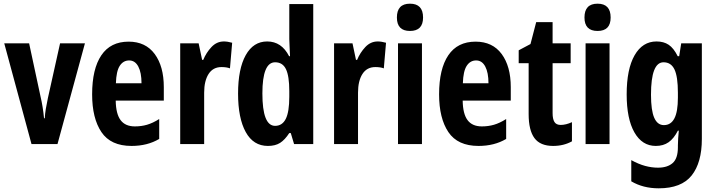

<svg xmlns="http://www.w3.org/2000/svg" viewBox="-20 -782 3885 1042"><path d="M151 0 3 -547H138L200 -258Q213 -203 219 -140H223Q224 -163 228.5 -190.5Q233 -218 240 -250L306 -547H441L292 0Z M678 -556Q770 -556 819.5 -489Q869 -422 869 -309V-236H608Q609 -164 634.5 -130Q660 -96 712 -96Q747 -96 778 -105Q809 -114 844 -136V-28Q780 10 694 10Q581 10 530.5 -65Q480 -140 480 -270Q480 -408 530 -482Q580 -556 678 -556ZM681 -454Q649 -454 630 -425Q611 -396 609 -330H748Q748 -388 730.5 -421Q713 -454 681 -454Z M1195 -557Q1215 -557 1240 -550L1228 -411Q1210 -418 1182 -418Q1136 -418 1112 -380.5Q1088 -343 1088 -279V0H958V-547H1058L1077 -457H1083Q1099 -496 1127.5 -526.5Q1156 -557 1195 -557Z M1434 10Q1355 10 1313.5 -65.5Q1272 -141 1272 -274Q1272 -408 1313.5 -482.5Q1355 -557 1430 -557Q1508 -557 1549 -477H1554Q1553 -509 1551.5 -531.5Q1550 -554 1550 -570V-760H1680V0H1576L1558 -60H1550Q1526 -23 1500 -6.5Q1474 10 1434 10ZM1473 -99Q1512 -99 1531 -137Q1550 -175 1550 -257V-288Q1550 -369 1532 -406.5Q1514 -444 1473 -444Q1404 -444 1404 -275Q1404 -99 1473 -99Z M2030 -557Q2050 -557 2075 -550L2063 -411Q2045 -418 2017 -418Q1971 -418 1947 -380.5Q1923 -343 1923 -279V0H1793V-547H1893L1912 -457H1918Q1934 -496 1962.5 -526.5Q1991 -557 2030 -557Z M2205 -762Q2276 -762 2276 -687Q2276 -614 2205 -614Q2134 -614 2134 -687Q2134 -762 2205 -762ZM2270 -547V0H2140V-547Z M2561 -556Q2653 -556 2702.5 -489Q2752 -422 2752 -309V-236H2491Q2492 -164 2517.5 -130Q2543 -96 2595 -96Q2630 -96 2661 -105Q2692 -114 2727 -136V-28Q2663 10 2577 10Q2464 10 2413.5 -65Q2363 -140 2363 -270Q2363 -408 2413 -482Q2463 -556 2561 -556ZM2564 -454Q2532 -454 2513 -425Q2494 -396 2492 -330H2631Q2631 -388 2613.5 -421Q2596 -454 2564 -454Z M3023 -104Q3051 -104 3084 -119V-15Q3039 10 2982 10Q2912 10 2880.5 -32.5Q2849 -75 2849 -163V-439H2795V-509L2859 -543L2890 -662H2979V-547H3077V-439H2979V-168Q2979 -136 2989 -120Q2999 -104 3023 -104Z M3223 -762Q3294 -762 3294 -687Q3294 -614 3223 -614Q3152 -614 3152 -687Q3152 -762 3223 -762ZM3288 -547V0H3158V-547Z M3543 -557Q3582 -557 3609 -539Q3636 -521 3658 -477H3666L3677 -547H3789V-28Q3789 101 3733.5 170.5Q3678 240 3555 240Q3470 240 3406 202V87Q3446 109 3481.5 118.5Q3517 128 3551 128Q3602 128 3630.5 103Q3659 78 3659 17V7Q3659 -10 3660.5 -32Q3662 -54 3664 -73H3659Q3637 -30 3608.5 -10Q3580 10 3539 10Q3465 10 3423 -63.5Q3381 -137 3381 -270Q3381 -407 3424 -482Q3467 -557 3543 -557ZM3581 -444Q3513 -444 3513 -268Q3513 -183 3530.5 -143Q3548 -103 3583 -103Q3621 -103 3640 -139.5Q3659 -176 3659 -252V-279Q3659 -366 3640.5 -405Q3622 -444 3581 -444Z"/></svg>

Font: Noto Sans Myanmar ExtraCondensed
Style: Bold
Weight: 700
Width: 2
Designer: Monotype Design Team
Foundry: Monotype Imaging Inc.
Version: Version 2.107; ttfautohint (v1.8.4.7-5d5b)